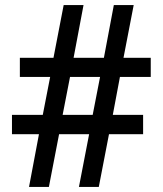

<svg xmlns="http://www.w3.org/2000/svg" viewBox="-20 -785 639 754"><path d="M94 -51 133 -258H27V-334H148L177 -483H58V-558H190L230 -765H308L269 -558H388L427 -765H505L465 -558H572V-483H451L423 -334H542V-258H408L368 -51H290L330 -258H212L172 -51ZM226 -334H344L373 -483H255Z"/></svg>

Font: Noto Sans Tamil UI SemiCondensed Medium
Style: Regular
Weight: 500
Width: 4
Designer: Jelle Bosma - Monotype Design Team
Foundry: Monotype Imaging Inc.
Version: Version 2.004; ttfautohint (v1.8.4.7-5d5b)